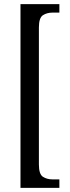

<svg xmlns="http://www.w3.org/2000/svg" viewBox="-20 -780 336 928"><path d="M79 128V-760H267V-719H233Q207 -719 187.5 -706.5Q168 -694 168 -647V15Q168 62 187.5 74.5Q207 87 233 87H267V128Z"/></svg>

Font: Noto Serif Khmer ExtraCondensed
Style: Regular
Weight: 400
Width: 2
Designer: Danh Hong and the Monotype Design Team
Foundry: Monotype Imaging Inc.
Version: Version 2.004; ttfautohint (v1.8.4.7-5d5b)